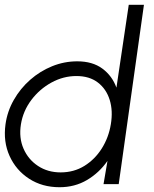

<svg xmlns="http://www.w3.org/2000/svg" viewBox="-28 -770 646 803"><path d="M510.5 -750H574L468.5 0H405L421.5 -97Q387 -47.5 336 -17.2Q285 13 221 13Q148.5 13 93.8 -22.5Q39 -58 12 -117.8Q-15 -177.5 -5 -250Q2.5 -304.5 29.8 -352.2Q57 -400 98.2 -436.2Q139.5 -472.5 190 -493Q240.5 -513.5 295 -513.5Q359 -513.5 400 -483.2Q441 -453 459 -403.5ZM225.5 -49Q281 -49 325 -76.2Q369 -103.5 397.8 -149.2Q426.5 -195 435.5 -250Q445 -306.5 430.8 -352.2Q416.5 -398 381.2 -425Q346 -452 291.5 -452Q237 -452 187.2 -424.8Q137.5 -397.5 103 -351.8Q68.5 -306 59.5 -250Q50.5 -193.5 70.5 -148Q90.5 -102.5 131.2 -75.8Q172 -49 225.5 -49Z"/></svg>

Font: Urbanist Light
Style: Italic
Weight: 300
Italic angle: -8°
Designer: Corey Hu
Foundry: Corey Hu
Version: Version 1.330; ttfautohint (v1.8.4.7-5d5b)